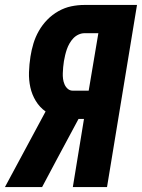

<svg xmlns="http://www.w3.org/2000/svg" viewBox="-44 -755 573 775"><path d="M-24 0 140 -305Q116 -322 100.5 -347.5Q85 -373 78.5 -402.5Q72 -432 73 -463.5Q74 -495 79 -527Q83 -553 91 -579.5Q99 -606 113 -630.5Q127 -655 147 -675.5Q167 -696 192 -710Q217 -724 243.5 -729.5Q270 -735 296 -735H509L388 0H250L295 -275H273L185 -111L126 0ZM250 -389H314L353 -621H297Q285 -621 273 -615.5Q261 -610 252 -600.5Q243 -591 236.5 -579.5Q230 -568 226 -556.5Q222 -545 219 -532.5Q216 -520 214 -508Q212 -496 211 -484Q210 -472 209.5 -460Q209 -448 210.5 -436.5Q212 -425 216.5 -414.5Q221 -404 229.5 -396.5Q238 -389 250 -389Z"/></svg>

Font: Iosevka SS18 Heavy
Style: Italic
Weight: 900
Italic angle: -9°
Monospace: yes
Designer: Belleve Invis
Foundry: Belleve Invis
Version: Version 25.1.1; ttfautohint (v1.8.4)